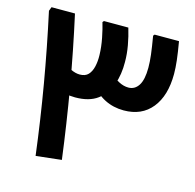

<svg xmlns="http://www.w3.org/2000/svg" viewBox="-109 -868 996 981"><g transform="rotate(15 389.0 -378.0)"><path d="M537 -341Q482 -341 436.5 -364Q391 -387 362 -429L438 -505Q455 -486 480 -473Q505 -460 530 -460Q564 -460 583.5 -490.5Q603 -521 603 -584Q603 -615 598.5 -652.5Q594 -690 584 -749L590 -756H719Q729 -698 733.5 -658.5Q738 -619 738 -587Q738 -472 685 -406.5Q632 -341 537 -341ZM280 -341Q225 -341 179.5 -364Q134 -387 105 -429L182 -505Q198 -486 223.5 -473Q249 -460 273 -460Q302 -460 317.5 -476.5Q333 -493 339.5 -521Q346 -549 345 -582Q344 -625 335 -670.5Q326 -716 316 -749L322 -756H451Q464 -713 472 -668.5Q480 -624 480 -582Q481 -516 461.5 -461Q442 -406 398 -373.5Q354 -341 280 -341ZM163 0Q140 -184 108.5 -367Q77 -550 37 -734L45 -755H169Q210 -570 242 -385Q274 -200 298 -15Z"/></g></svg>

Font: Fustat ExtraBold
Style: Regular
Weight: 800
Designer: Mohamed Gaber, Khaled Hosny, Laura Garcia Mut
Foundry: Kief Type Foundry, Alif Type Foundry, Hard Type Foundry
Version: Version 1.007